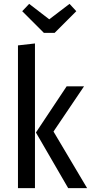

<svg xmlns="http://www.w3.org/2000/svg" viewBox="-20 -974 471 994"><path d="M161 -749V0H73V-739ZM415 -527 257 -293 431 0H333L166 -288L325 -527ZM340 -954 375 -916 263 -804H207L95 -916L131 -954L235 -874Z"/></svg>

Font: Fira Sans Extra Condensed
Style: Regular
Weight: 400
Width: 1
Designer: Carrois Corporate & Edenspiekermann AG
Foundry: Carrois Corporate GbR & Edenspiekermann AG
Version: Version 4.203